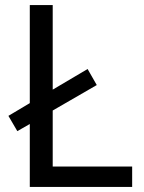

<svg xmlns="http://www.w3.org/2000/svg" viewBox="-20 -734 564 754"><path d="M97 0H499V-80H187V-300L360 -400L324 -463L187 -382V-714H97V-329L13 -279L48 -219L97 -247Z"/></svg>

Font: Noto Sans Buginese
Style: Regular
Weight: 400
Designer: Monotype Design Team
Foundry: Monotype Imaging Inc.
Version: Version 2.002